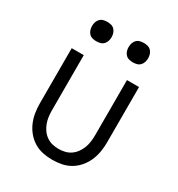

<svg xmlns="http://www.w3.org/2000/svg" viewBox="-178 -852 905 978"><g transform="rotate(30 275.0 -362.5)"><path d="M275 12Q247 12 219.5 6.5Q192 1 168 -13.5Q144 -28 126 -49.5Q108 -71 97 -96.5Q86 -122 81.5 -149.5Q77 -177 77 -205V-530H148V-205Q148 -186 150.5 -167.5Q153 -149 159.5 -131.5Q166 -114 177 -98.5Q188 -83 203.5 -72Q219 -61 237.5 -56.5Q256 -52 275 -52Q294 -52 312.5 -56.5Q331 -61 346.5 -72Q362 -83 373 -98.5Q384 -114 390.5 -131.5Q397 -149 399.5 -167.5Q402 -186 402 -205V-530H473V-205Q473 -177 468.5 -149.5Q464 -122 453 -96.5Q442 -71 424 -49.5Q406 -28 382 -13.5Q358 1 330.5 6.5Q303 12 275 12ZM383 -623Q371 -623 359.5 -626Q348 -629 340 -637.5Q332 -646 328.5 -657Q325 -668 325 -680Q325 -692 328.5 -703Q332 -714 340 -722.5Q348 -731 359.5 -734Q371 -737 383 -737Q394 -737 405.5 -734Q417 -731 425 -722.5Q433 -714 436.5 -703Q440 -692 440 -680Q440 -668 436.5 -657Q433 -646 425 -637.5Q417 -629 405.5 -626Q394 -623 383 -623ZM167 -623Q156 -623 144.5 -626Q133 -629 125 -637.5Q117 -646 113.5 -657Q110 -668 110 -680Q110 -692 113.5 -703Q117 -714 125 -722.5Q133 -731 144.5 -734Q156 -737 167 -737Q179 -737 190.5 -734Q202 -731 210 -722.5Q218 -714 221.5 -703Q225 -692 225 -680Q225 -668 221.5 -657Q218 -646 210 -637.5Q202 -629 190.5 -626Q179 -623 167 -623Z"/></g></svg>

Font: Lode
Style: Regular
Weight: 400
Monospace: yes
Designer: Belleve Invis
Foundry: Belleve Invis
Version: Version 29.2.0; ttfautohint (v1.8.3)